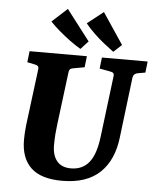

<svg xmlns="http://www.w3.org/2000/svg" viewBox="-55 -831 725 891"><g transform="rotate(5 307.5 -385.5)"><path d="M267 13Q169 13 122 -31.5Q75 -76 75 -161Q75 -176 76 -193.5Q77 -211 79 -229L112 -490Q114 -502 109.5 -507Q105 -512 94 -514L59 -521L65 -573H332L326 -521L276 -512Q269 -511 262 -508Q255 -505 253 -488L223 -249Q220 -227 218 -202Q216 -177 216 -148Q216 -101 238 -74.5Q260 -48 303 -48Q330 -48 351 -57.5Q372 -67 387.5 -86Q403 -105 413 -135Q423 -165 428 -205L463 -488Q465 -500 461 -505Q457 -510 445 -512L396 -521L402 -573H615L609 -521L575 -515Q567 -514 560 -509Q553 -504 551 -490L517 -210Q511 -158 492.5 -116.5Q474 -75 443.5 -46Q413 -17 369 -2Q325 13 267 13ZM490 -639 452 -604Q430 -620 405 -640Q380 -660 357.5 -682Q335 -704 318 -725L393 -784ZM334 -642 299 -604Q275 -618 248.5 -637.5Q222 -657 197.5 -678Q173 -699 154 -719L225 -784Z"/></g></svg>

Font: Rasa
Style: Italic
Weight: 400
Italic angle: -7.10001°
Designer: Anna Giedrys (Yrsa+Rasa design), David Brezina (Yrsa art-direction, Rasa art-direction, design)
Foundry: Rosetta Type Foundry
Version: Version 2.004